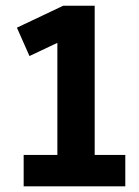

<svg xmlns="http://www.w3.org/2000/svg" viewBox="-20 -655 488 675"><path d="M63.2 0V-110.3H181.7V-504.4L83.6 -458L39.5 -557.7L202.1 -634.8H312.9V-110.3H420.5V0Z"/></svg>

Font: Anaheim
Style: Regular
Weight: 400
Designer: Vernon Adams
Foundry: Vernon Adams
Version: Version 2.001